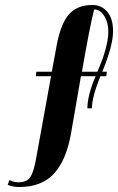

<svg xmlns="http://www.w3.org/2000/svg" viewBox="-20 -668 474 771"><path d="M331 -233Q331 -285 364 -362H305Q295 -307 265 -131Q246 -24 196.5 29.5Q147 83 57 83Q43 83 31.5 80.5Q20 78 16 76L11 74L18 55Q35 64 54 64Q86 64 100 45.5Q114 27 124 -26L185 -362H124L126 -380H188L204 -466Q220 -565 253.5 -606.5Q287 -648 351 -648Q387 -648 410.5 -621Q434 -594 434 -542Q434 -486 391 -380H409L407 -362H383Q349 -277 349 -233ZM358 -630Q341 -564 309 -380H371Q415 -480 415 -542Q415 -578 398.5 -604Q382 -630 358 -630Z"/></svg>

Font: Sail
Style: Regular
Weight: 400
Designer: Miguel Hernandez
Foundry: Miguel Hernandez
Version: Version 1.002